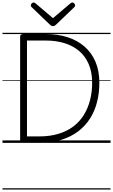

<svg xmlns="http://www.w3.org/2000/svg" viewBox="-20 -1149 909 1544"><path d="M169 0Q142 0 142 -19V-856Q142 -866 149 -870.5Q156 -875 170 -875H350Q444 -875 522.5 -850Q601 -825 658.5 -775.5Q716 -726 747.5 -653Q779 -580 779 -483Q779 -403 761 -330.5Q743 -258 705 -197.5Q667 -137 609 -93Q551 -49 473 -24.5Q395 0 295 0ZM197 -52H294Q382 -52 451 -73Q520 -94 571 -133Q622 -172 655 -226Q688 -280 704.5 -345Q721 -410 721 -483Q721 -571 692.5 -635.5Q664 -700 613.5 -741.5Q563 -783 495.5 -803Q428 -823 350 -823H197ZM562 -1129Q570 -1129 577 -1121.5Q584 -1114 584 -1105Q584 -1103 583 -1100Q582 -1097 579 -1093L431 -951Q425 -946 420 -942.5Q415 -939 406 -939Q397 -939 392 -942.5Q387 -946 381 -951L233 -1093Q229 -1097 228.5 -1100.5Q228 -1104 228 -1106Q228 -1115 235.5 -1122Q243 -1129 250 -1129Q255 -1129 258.5 -1126.5Q262 -1124 267 -1121L406 -1003L545 -1121Q550 -1124 553.5 -1126.5Q557 -1129 562 -1129ZM0 365H869V375H0ZM0 -20H869V0H0ZM0 -505H869V-500H0ZM0 -885H869V-875H0Z"/></svg>

Font: Playwrite GB S Guides
Style: Regular
Weight: 400
Designer: Veronika Burian, José Scaglione
Foundry: TypeTogether
Version: Version 1.003